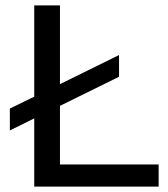

<svg xmlns="http://www.w3.org/2000/svg" viewBox="-20 -695 624 715"><path d="M107.5 0V-254.2L16.7 -209.2V-290.8L107.5 -335V-675H203.3V-381.7L423.3 -490V-409.2L203.3 -300.8V-82.5H570.8V0Z"/></svg>

Font: Funnel Display
Style: Regular
Weight: 400
Designer: NORD ID, Kristian Moeller
Foundry: Dicotype
Version: Version 1.000